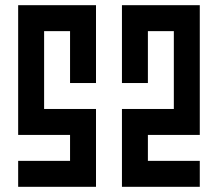

<svg xmlns="http://www.w3.org/2000/svg" viewBox="-20 -720 840 740"><path d="M50 -700V-200H250V-100H50V0H350V-300H150V-600H250V-400H350V-700ZM750 -700H450V-400H550V-600H650V-300H450V0H750V-100H550V-200H750Z"/></svg>

Font: Mourier
Style: Regular
Weight: 400
Designer: Eric Mourier
Foundry: Velvetyne Type Foundry
Version: Version 2.000;hotconv 1.0.109;makeotfexe 2.5.65596